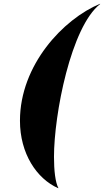

<svg xmlns="http://www.w3.org/2000/svg" viewBox="-20 -820 547 1010"><path d="M287 169C271 139 264 77 264 5C264 -217 353 -679 507 -799L506 -800C313 -720 85 -478 85 -185C85 -12 173 120 286 170Z"/></svg>

Font: Bodoni* 96pt Fatface
Style: Italic
Weight: 900
Italic angle: -13°
Version: Version 2.3